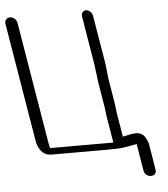

<svg xmlns="http://www.w3.org/2000/svg" viewBox="-118 -699 763 873"><g transform="rotate(-5 263.5 -262.0)"><path d="M-63.3 -620.5 26.6 -80.6C32.5 -45.2 52 -10 92.8 -10H331.6C429.2 -10 419.1 -12.7 483.4 -23.9C483.4 -23.9 483.5 -23.6 483.5 -23.5L503.8 98.5C505 105.7 508.2 113.5 515.2 119.1C521.7 124.4 529.2 126 535.9 126C543.1 126 550.6 124.1 555.2 118C559.5 112.4 559.9 105.2 558.8 98.5L539.2 -19.4C537.7 -28.4 533.3 -38.1 526.8 -49.5C518.2 -64.4 502.9 -73.1 486.2 -73.1C471.9 -73.1 456.8 -70.6 434.4 -65.1L423.9 -63.1L405.8 -171.9L400.4 -216.3L381.9 -327.4L377.5 -365.5C376.5 -379.5 374.8 -393.8 372.6 -407L336.7 -622.5C334.2 -637.5 319.7 -650 305.9 -650C292.9 -650 284.2 -637.5 286.7 -622.5L323.8 -399.5C324.7 -394 325.5 -388 326 -381.7L326 -381.1L326.1 -380.5C327.2 -374.1 328 -367.5 328.8 -359.3L334 -317.8L353.1 -202.8L358.9 -157.8L378.5 -40H90.2C89.2 -42.2 86.8 -49.3 85.3 -58.5L-8.3 -620.5C-10.8 -635.5 -25.4 -648 -40.4 -648C-55.5 -648 -65.8 -635.5 -63.3 -620.5Z"/></g></svg>

Font: MewTooHand
Style: BdCondLta
Weight: 400
Designer: Mew Too, Robert Jablonski
Version: Version 0.77